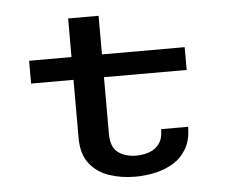

<svg xmlns="http://www.w3.org/2000/svg" viewBox="-49 -717 973 785"><g transform="rotate(-5 437.5 -324.0)"><path d="M258 -169V-406.5H84V-500H258V-658.5H383V-500H722.5V-406.5H383V-174Q383 -118.5 413 -97Q443 -75.5 486.5 -75.5Q515.5 -75.5 540.8 -84.5Q566 -93.5 581.8 -115Q597.5 -136.5 597.5 -174.5H708Q708 -122.5 688.2 -87Q668.5 -51.5 635 -30.2Q601.5 -9 560 0.5Q518.5 10 475.5 10Q417.5 10 368 -7Q318.5 -24 288.2 -63Q258 -102 258 -169Z"/></g></svg>

Font: Trispace SemiExpanded Medium
Style: Regular
Weight: 500
Width: 6
Designer: Tyler Finck
Foundry: Etcetera Type Company
Version: Version 1.210; ttfautohint (v1.8.3)